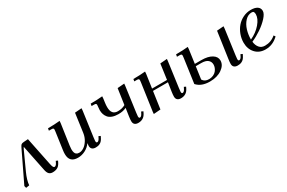

<svg xmlns="http://www.w3.org/2000/svg" viewBox="80 -1277 3156 2111"><g transform="rotate(-30 1657.5 -222.0)"><path d="M27.8 -19 210 -397.9Q222.2 -423.8 231.4 -432.1Q240.7 -440.4 264.2 -441.9L319.8 -445.8L392.1 -90.8Q398.9 -57.6 405.8 -46.4Q412.6 -35.2 420.9 -35.2Q439.9 -35.2 455.1 -64.9L465.8 -86.9L488.8 -76.2L478 -54.2Q460 -19 434.3 -6.1Q408.7 6.8 375 6.8Q346.2 6.8 329.3 -9.8Q312.5 -26.4 305.2 -64L237.8 -396Q233.4 -390.6 225.1 -374L121.1 -146Q83 -62 78.1 1Q60.1 2.4 35.2 7.8Z M565.9 -411.1 570.8 -439Q658.2 -439 721.7 -445.8L719.7 -418L681.6 -154.8Q677.7 -124.5 677.7 -110.8Q677.7 -85.9 682.9 -69.6Q688 -53.2 697.5 -46.1Q707 -39.1 715.8 -36.6Q724.6 -34.2 736.8 -34.2Q764.6 -34.2 794.7 -53.7Q824.7 -73.2 849.4 -112.5Q874 -151.9 880.9 -201.2L913.6 -439L1000 -445.8L998 -418L954.6 -104Q949.7 -68.8 949.7 -58.1Q949.7 -35.2 962.9 -35.2Q981.4 -35.2 996.6 -64.9L1007.8 -86.9L1030.8 -76.2L1020 -54.2Q1010.7 -35.6 999 -23.2Q987.3 -10.7 974.1 -4.4Q960.9 2 948.2 4.4Q935.5 6.8 920.9 6.8Q892.1 6.8 876.5 -7.1Q860.8 -21 860.8 -47.9Q860.8 -58.6 864.7 -81.1Q834 -39.1 789.3 -16.1Q744.6 6.8 695.8 6.8Q588.9 6.8 588.9 -100.1Q588.9 -124.5 592.8 -149.9L623 -363.8Q626 -380.9 626 -391.1Q626 -402.8 619.6 -407Q613.3 -411.1 595.7 -411.1Z M1107.9 -411.1 1112.8 -439Q1199.2 -439 1262.7 -445.8L1260.7 -418L1253.9 -368.2Q1250 -341.3 1250 -314.9Q1250 -216.8 1330.6 -216.8Q1385.7 -216.8 1425.8 -240.2L1454.6 -439L1542 -445.8L1540 -421.9L1496.6 -104Q1491.7 -68.8 1491.7 -58.1Q1491.7 -35.2 1504.9 -35.2Q1523.4 -35.2 1538.6 -64.9L1549.8 -86.9L1572.8 -76.2L1562 -54.2Q1530.8 6.8 1461.9 6.8Q1433.1 6.8 1417.5 -7.1Q1401.9 -21 1401.9 -47.9Q1401.9 -71.8 1406.7 -105L1421.9 -207Q1380.9 -186 1320.8 -186Q1276.9 -186 1245.1 -197.5Q1213.4 -209 1196 -229.5Q1178.7 -250 1170.7 -273.9Q1162.6 -297.9 1162.6 -327.1Q1162.6 -338.9 1165.3 -361.6Q1168 -384.3 1168 -391.1Q1168 -402.8 1161.6 -407Q1155.3 -411.1 1137.7 -411.1Z M1649.9 -411.1 1654.8 -439Q1743.2 -439 1806.6 -445.8L1804.7 -418L1779.8 -245.1H1969.7L1996.6 -439L2084 -445.8L2082 -421.9L2038.6 -104Q2033.7 -68.8 2033.7 -58.1Q2033.7 -35.2 2046.9 -35.2Q2065.4 -35.2 2080.6 -64.9L2091.8 -86.9L2114.7 -76.2L2104 -54.2Q2072.8 6.8 2003.9 6.8Q1975.1 6.8 1959.5 -7.1Q1943.8 -21 1943.8 -47.9Q1943.8 -71.8 1948.7 -105L1965.8 -217.8H1775.9L1744.6 0L1656.7 6.8L1658.7 -19L1708 -363.8Q1710.9 -380.9 1710.9 -391.1Q1710.9 -402.8 1704.6 -407Q1698.2 -411.1 1680.7 -411.1Z M2191.9 -411.1 2196.8 -439Q2285.2 -439 2348.6 -445.8L2346.7 -418L2322.8 -245.1H2407.7Q2488.8 -245.1 2537.4 -215.6Q2585.9 -186 2585.9 -137.2Q2585.9 -78.6 2525.1 -35.9Q2464.4 6.8 2370.6 6.8Q2263.2 6.8 2207 -56.2L2250 -362.8Q2252.9 -380.9 2252.9 -391.1Q2252.9 -402.8 2246.6 -407Q2240.2 -411.1 2222.7 -411.1ZM2296.9 -61Q2320.8 -21 2375 -21Q2404.8 -21 2429.2 -32Q2453.6 -43 2468 -60.1Q2482.4 -77.1 2490 -96.9Q2497.6 -116.7 2497.6 -136.2Q2497.6 -172.9 2470.9 -195.3Q2444.3 -217.8 2387.7 -217.8H2318.8ZM2663.6 -47.9Q2663.6 -68.4 2668.9 -105L2716.8 -439L2802.7 -445.8L2800.8 -418L2757.8 -104Q2752.9 -68.8 2752.9 -58.1Q2752.9 -35.2 2765.6 -35.2Q2784.7 -35.2 2799.8 -64.9L2810.5 -86.9L2834 -76.2L2822.8 -54.2Q2813.5 -35.6 2801.8 -23.2Q2790 -10.7 2776.9 -4.4Q2763.7 2 2751 4.4Q2738.3 6.8 2723.6 6.8Q2694.8 6.8 2679.2 -7.1Q2663.6 -21 2663.6 -47.9Z M2903.3 -178.2Q2903.3 -231 2921.9 -280.8Q2940.4 -330.6 2972.7 -368.4Q3004.9 -406.2 3051.8 -429.2Q3098.6 -452.1 3151.4 -452.1Q3204.1 -452.1 3232.9 -432.4Q3261.7 -412.6 3261.7 -377Q3261.7 -342.3 3218.8 -295.2Q3175.8 -248 3114.7 -206.8Q3053.7 -165.5 2992.7 -139.2Q2998 -91.3 3023.2 -61.8Q3048.3 -32.2 3092.8 -32.2Q3170.4 -32.2 3228.5 -83L3242.7 -63Q3171.4 6.8 3078.6 6.8Q2998.5 6.8 2950.9 -45.7Q2903.3 -98.1 2903.3 -178.2ZM2990.7 -168Q3071.8 -205.1 3124.3 -266.4Q3176.8 -327.6 3176.8 -382.8Q3176.8 -402.3 3170.4 -412.6Q3164.1 -422.9 3146.5 -422.9Q3098.1 -422.9 3061.5 -383.1Q3024.9 -343.3 3007.8 -286.6Q2990.7 -230 2990.7 -169.9Z"/></g></svg>

Font: Dihjauti S
Style: Bold Italic
Weight: 700
Italic angle: -9°
Designer: T. Christopher White
Version: Version 3.0.0